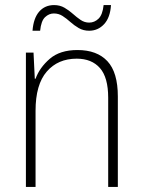

<svg xmlns="http://www.w3.org/2000/svg" viewBox="-20 -736 562 756"><path d="M285 -539Q362 -539 403 -495Q444 -451 444 -356V0H406V-351Q406 -431 373.5 -468Q341 -505 282 -505Q208 -505 164 -454Q120 -403 120 -300V0H82V-529H112L117 -426H120Q136 -470 176 -504.5Q216 -539 285 -539ZM108 -615Q112 -665 134.5 -690.5Q157 -716 193 -716Q216 -716 234 -705.5Q252 -695 267 -681.5Q282 -668 297.5 -657.5Q313 -647 331 -647Q352 -647 368 -662.5Q384 -678 388 -716H417Q414 -667 390 -641Q366 -615 331 -615Q308 -615 290 -625.5Q272 -636 257 -649.5Q242 -663 226.5 -673Q211 -683 192 -683Q173 -683 157.5 -668.5Q142 -654 138 -615Z"/></svg>

Font: Noto Sans Khmer UI SemiCondensed ExtraLight
Style: Regular
Weight: 200
Width: 4
Designer: Danh Hong and the Monotype Design Team
Foundry: Monotype Imaging Inc.
Version: Version 2.002; ttfautohint (v1.8.4.7-5d5b)